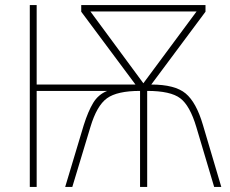

<svg xmlns="http://www.w3.org/2000/svg" viewBox="-20 -734 905 754"><path d="M752 -689 543 -407 335 -689ZM787 -714H299V-688L512 -402H124V-714H97V0H124V-377H401Q366 -363 346 -330Q326 -297 309 -243L236 0H264L335 -235Q360 -319 400 -348Q440 -377 530 -377V0H558V-377Q650 -377 688 -348Q726 -319 751 -235L821 0H849L777 -243Q751 -332 709 -367Q667 -402 574 -402L787 -688Z"/></svg>

Font: Noto Sans Display Thin
Style: Regular
Weight: 250
Designer: Monotype Design Team
Foundry: Monotype Imaging Inc.
Version: Version 1.900